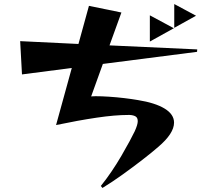

<svg xmlns="http://www.w3.org/2000/svg" viewBox="-20 -846 1040 952"><path d="M844 -708V-826L952 -768ZM480 76Q506 44 532.5 5Q559 -34 582 -73.5Q605 -113 622.5 -145.5Q640 -178 648 -195Q663 -228 663 -245Q663 -262 652.5 -268.5Q642 -275 623 -276H616Q550 -276 459 -262.5Q368 -249 258 -226L336 -509L89 -477L80 -642L369 -628L421 -817L582 -784L523 -621L958 -601L957 -589L490 -529L432 -368Q437 -368 442.5 -368.5Q448 -369 454 -369Q483 -369 521 -366.5Q559 -364 596.5 -359.5Q634 -355 663 -350Q750 -336 796.5 -307.5Q843 -279 843 -238Q843 -184 764 -117Q733 -90 686.5 -54Q640 -18 588.5 19Q537 56 488 86ZM723 -640V-770L842 -706Z"/></svg>

Font: Reggae One
Style: Regular
Weight: 400
Designer: Fontworks Inc.
Foundry: Fontworks Inc.
Version: Version 1.100